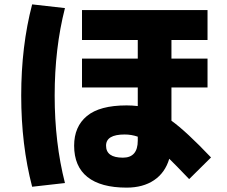

<svg xmlns="http://www.w3.org/2000/svg" viewBox="-20 -797 1040 878"><path d="M929 -614H764V-529H929V-397H764V-245Q832 -196 945 -77L845 22Q778 -48 754 -71Q735 -7 684.5 27Q634 61 559 61Q441 61 380 12.5Q319 -36 319 -131Q319 -218 377.5 -266.5Q436 -315 559 -315Q584 -315 610 -312V-397H355V-529H610V-614H355V-751H929ZM277 -760Q230 -576 230 -360Q230 -144 277 40L127 57Q77 -134 77 -360Q77 -586 127 -777ZM610 -172Q581 -182 550 -182Q465 -182 465 -131Q465 -76 542 -76Q610 -76 610 -154Z"/></svg>

Font: Mplus 1p ExtraBold
Style: Regular
Weight: 800
Version: Version 1.061